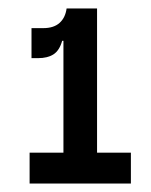

<svg xmlns="http://www.w3.org/2000/svg" viewBox="-20 -943 356 454"><path d="M153 -923H209.5V-582H289.5V-509H50V-582H130V-894.5ZM54.5 -876.5H82.5Q107 -876.5 120.8 -888.8Q134.5 -901 137.5 -923H160L143.5 -846.5H127Q120.5 -823.5 106.5 -814.5Q92.5 -805.5 70 -805.5H54.5Z"/></svg>

Font: Hepta Slab Medium
Style: Regular
Weight: 500
Designer: Michael LaGattuta
Foundry: Michael LaGattuta
Version: Version 1.102